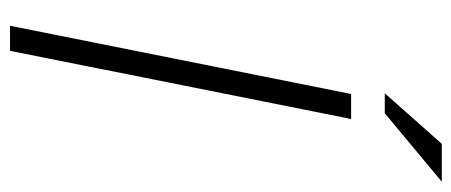

<svg xmlns="http://www.w3.org/2000/svg" viewBox="-286 -638 924 393"><g transform="rotate(90 176.5 -442.0)"><path d="M224.1 -698.2 84.5 0H33.2L172.9 -698.2ZM274.9 -883.8H352.5L212.4 -767.1H171.4Z"/></g></svg>

Font: Sansation Light
Style: Light Italic
Weight: 300
Designer: Bernd Montag
Version: Version 1.301